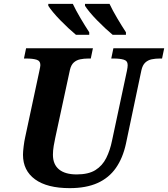

<svg xmlns="http://www.w3.org/2000/svg" viewBox="-20 -964 870 994"><path d="M341 10Q224 10 161.5 -35.5Q99 -81 99 -163Q99 -179 102.5 -207Q106 -235 110 -252L183 -593Q186 -607 187.5 -615Q189 -623 189 -627Q189 -649 169 -655Q149 -661 117 -661H104L115 -714H461L450 -661H437Q415 -661 395.5 -657Q376 -653 362 -640.5Q348 -628 342 -602L266 -250Q262 -233 258 -208.5Q254 -184 254 -163Q254 -113 285.5 -87Q317 -61 377 -61Q438 -61 474 -83.5Q510 -106 530 -146Q550 -186 560 -236L637 -597Q639 -605 640 -614Q641 -623 641 -627Q641 -649 621 -655Q601 -661 569 -661H556L567 -714H830L819 -661H806Q785 -661 765.5 -657Q746 -653 732 -640Q718 -627 712 -600L632 -220Q616 -146 580 -94.5Q544 -43 485 -16.5Q426 10 341 10ZM563 -784Q546 -798 525 -817.5Q504 -837 482.5 -859Q461 -881 444.5 -901Q428 -921 420 -934V-944H547Q563 -910 587 -869.5Q611 -829 632 -797V-784ZM373 -784Q356 -798 335 -817.5Q314 -837 292.5 -859Q271 -881 254.5 -901Q238 -921 230 -934V-944H357Q373 -910 397 -869.5Q421 -829 442 -797V-784Z"/></svg>

Font: Noto Serif
Style: Italic
Weight: 400
Italic angle: -12°
Designer: Monotype Design Team
Foundry: Monotype Imaging Inc.
Version: Version 2.013